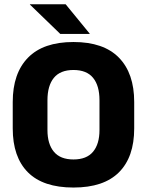

<svg xmlns="http://www.w3.org/2000/svg" viewBox="-20 -846 675 882"><path d="M317.5 15.5Q178 15.5 108.2 -54.5Q38.5 -124.5 38.5 -256V-377.5Q38.5 -509.5 108.8 -581.2Q179 -653 317.5 -653Q456 -653 526.2 -581.2Q596.5 -509.5 596.5 -377.5V-256Q596.5 -124.5 526.5 -54.5Q456.5 15.5 317.5 15.5ZM317.5 -113.5Q378 -113.5 407.5 -149Q437 -184.5 437 -248.5V-385.5Q437 -452.5 407.5 -488.5Q378 -524.5 317.5 -524.5Q257 -524.5 227.5 -488.5Q198 -452.5 198 -385.5V-248.5Q198 -184.5 227.5 -149Q257 -113.5 317.5 -113.5ZM281.5 -826.5 392 -691.5V-690H257L117.5 -825V-826.5Z"/></svg>

Font: Anek Odia
Style: Bold
Weight: 700
Designer: Yesha Goshar & Mahesh Sahu (Odia), Yesha Goshar (Latin)
Foundry: Ek Type
Version: Version 1.003